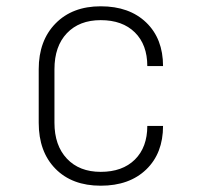

<svg xmlns="http://www.w3.org/2000/svg" viewBox="-20 -580 640 610"><path d="M103 -190V-360Q103 -451 156.5 -505.5Q210 -560 300 -560Q391 -560 444.5 -508.5Q498 -457 498 -370H448Q448 -438 408.5 -477Q369 -516 300 -516Q232 -516 192.5 -474.5Q153 -433 153 -360V-190Q153 -118 192.5 -76Q232 -34 300 -34Q369 -34 408.5 -73Q448 -112 448 -180H498Q498 -93 444.5 -41.5Q391 10 300 10Q209 10 156 -44Q103 -98 103 -190Z"/></svg>

Font: JetBrains Mono Extra Light
Style: Regular
Weight: 200
Monospace: yes
Designer: Philipp Nurullin, Konstantin Bulenkov
Foundry: JetBrains
Version: 2.002